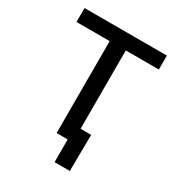

<svg xmlns="http://www.w3.org/2000/svg" viewBox="-205 -858 1056 1143"><g transform="rotate(30 323.0 -286.0)"><path d="M39.6 -631.8V-727.5H605.5V-631.8H378.4V0H267.6V-631.8ZM343.8 156.2V0H305.2V-93.3H451.2L448.7 156.2Z"/></g></svg>

Font: Inter 18pt Medium
Style: Regular
Weight: 500
Designer: Rasmus Andersson
Foundry: rsms
Version: Version 4.001;git-66647c0bb